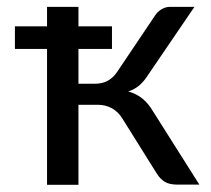

<svg xmlns="http://www.w3.org/2000/svg" viewBox="-20 -526 600 547"><path d="M548 0H486.5Q462.5 0 449.5 -8Q436.5 -16 427 -31L328.5 -188.5Q317 -207.5 298.8 -217.5Q280.5 -227.5 258 -227.5H203.5V0.5H114V-386.5H22.5V-451H114V-506.5H203.5V-451H299V-386.5H203.5V-287.5H251Q272 -287.5 287.5 -296.2Q303 -305 314 -321.5L421.5 -481.5Q428.5 -492.5 440 -499.5Q451.5 -506.5 464.5 -506.5H534L402.5 -313.5Q391 -295 377.5 -283.2Q364 -271.5 345.5 -265.5Q369.5 -258.5 386 -245Q402.5 -231.5 415.5 -209.5Z"/></svg>

Font: Lato
Style: Regular
Weight: 400
Designer: Lukasz Dziedzic with Adam Twardoch and Botio Nikoltchev
Foundry: tyPoland Lukasz Dziedzic
Version: Version 2.010; 2014-09-01; http://www.latofonts.com/; ttfaut